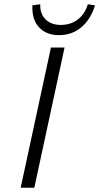

<svg xmlns="http://www.w3.org/2000/svg" viewBox="-20 -881 466 901"><path d="M219 -658H283L141 0H77ZM426 -856 392 -861Q378 -814 344.5 -789Q311 -764 265 -764Q220 -764 193.5 -790.5Q167 -817 169 -861L132 -856Q129 -790 163 -753Q197 -716 257 -716Q317 -716 361 -752.5Q405 -789 426 -856Z"/></svg>

Font: Ysabeau Semilight
Style: Italic
Weight: 300
Italic angle: -12°
Designer: Christian Thalmann (Catharsis Fonts)
Version: Version 0.003